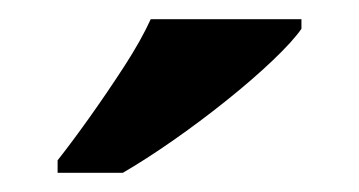

<svg xmlns="http://www.w3.org/2000/svg" viewBox="-20 -786 374 200"><path d="M40 -619Q55 -638 73.5 -664Q92 -690 109.5 -717Q127 -744 137 -766H294V-756Q285 -743 264 -723Q243 -703 215.5 -681Q188 -659 160 -639.5Q132 -620 108 -606H40Z"/></svg>

Font: Noto Serif Khmer
Style: Bold
Weight: 700
Version: Version 2.003